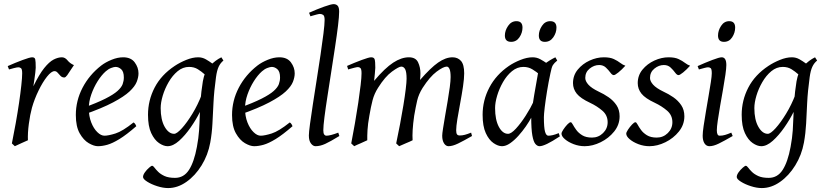

<svg xmlns="http://www.w3.org/2000/svg" viewBox="-20 -703 4065 947"><path d="M344.7 -381.8Q337.4 -372.1 328.6 -357.7Q319.8 -343.3 311.5 -332Q303.2 -320.8 297.4 -320.8Q286.1 -320.8 278.6 -328.6Q271 -336.4 264.4 -344.2Q257.8 -352.1 249 -352.1Q233.4 -352.1 211.9 -325Q190.4 -297.9 170.2 -256.3Q149.9 -214.8 137.7 -171.9Q128.4 -138.2 122.3 -92.5Q116.2 -46.9 117.7 -11.2Q106.9 -6.3 85.4 3.2Q64 12.7 53.2 18.1L38.6 4.4Q48.3 -43.5 57.6 -95.5Q66.9 -147.5 74 -195.8Q81.1 -244.1 85.2 -282.5Q89.4 -320.8 89.4 -341.3Q89.4 -361.8 83.7 -366.5Q78.1 -371.1 70.8 -371.1Q64 -371.1 47.9 -366.9Q31.7 -362.8 24.4 -360.4L18.1 -377Q56.2 -394 91.8 -407.2Q127.4 -420.4 138.7 -420.4Q151.4 -420.4 153.8 -410.4Q156.2 -400.4 156.2 -368.7Q156.2 -362.3 154.1 -344.7Q151.9 -327.1 149.2 -307.9Q146.5 -288.6 144.5 -277.3Q173.3 -336.4 198 -367.2Q222.7 -397.9 244.4 -409.2Q266.1 -420.4 285.2 -420.4Q300.8 -420.4 313 -405.3Q325.2 -390.1 344.7 -381.8Z M663.1 -341.3Q663.1 -321.8 654.3 -299.3Q645.5 -276.9 618.7 -251.7Q591.8 -226.6 537.8 -198Q483.9 -169.4 393.6 -137.7L390.1 -170.9Q459 -195.8 499.5 -216.3Q540 -236.8 559.6 -254.4Q579.1 -272 585 -288.1Q590.8 -304.2 590.8 -320.8Q590.8 -349.6 577.9 -361.3Q564.9 -373 549.8 -373Q542.5 -373 528.6 -367.9Q514.6 -362.8 501.5 -351.1Q480.5 -332.5 461.4 -302.2Q442.4 -272 430.2 -237.1Q418 -202.1 418 -168.9Q418 -129.9 429.9 -99.4Q441.9 -68.8 460 -51.3Q478 -33.7 495.1 -33.7Q514.6 -33.7 549.6 -44.7Q584.5 -55.7 638.7 -99.1Q644 -96.2 647.7 -90.1Q651.4 -84 652.3 -80.6Q603.5 -38.1 569.1 -17.1Q534.7 3.9 509.5 11Q484.4 18.1 462.9 18.1Q443.4 18.1 417.7 3.2Q392.1 -11.7 373 -45.4Q354 -79.1 354 -135.7Q354 -206.5 387.2 -270.3Q420.4 -334 479.5 -379.9Q500.5 -396 530.3 -408.2Q560.1 -420.4 587.4 -420.4Q626 -420.4 644.5 -395.3Q663.1 -370.1 663.1 -341.3Z M1051.8 -377.9Q1039.1 -369.1 1032.5 -356.9Q1025.9 -344.7 1021.5 -335.2Q1017.1 -325.7 1009.3 -325.7Q1001 -325.7 987.8 -337.6Q974.6 -349.6 956.1 -361.3Q937.5 -373 912.6 -373Q881.8 -373 856.2 -351.8Q830.6 -330.6 811.8 -298.1Q793 -265.6 782.7 -231.2Q772.5 -196.8 772.5 -169.9Q772.5 -112.3 792.2 -77.6Q812 -43 838.9 -43Q852.1 -43 877 -70.3Q901.9 -97.7 929 -142.1Q956.1 -186.5 975.1 -236.8L966.3 -151.4Q947.8 -113.8 920.4 -74.5Q893.1 -35.2 863.3 -8.5Q833.5 18.1 806.6 18.1Q787.1 18.1 764.4 2.7Q741.7 -12.7 725.8 -46.6Q710 -80.6 710 -136.7Q710 -208 742.7 -271Q775.4 -334 841.8 -377.9Q866.7 -394.5 898.4 -407.5Q930.2 -420.4 957.5 -420.4Q978 -420.4 995.4 -410.4Q1012.7 -400.4 1026.9 -389.9Q1041 -379.4 1051.8 -377.9ZM1082 -404.3Q1066.9 -392.1 1058.3 -373.5Q1049.8 -355 1045.4 -322.8Q1035.6 -252 1033 -196.3Q1030.3 -140.6 1027.8 -93.5Q1025.4 -46.4 1017.1 0Q1005.9 61.5 974.4 112.5Q942.9 163.6 899.4 194.1Q856 224.6 809.1 224.6Q784.2 224.6 755.4 215.3Q726.6 206.1 706.1 193.1Q685.5 180.2 685.5 169.9Q685.5 159.7 694.8 146.7Q704.1 133.8 715.1 124.3Q726.1 114.7 730 114.7Q735.4 114.7 741.9 123.8Q748.5 132.8 760.3 144.5Q772 156.2 791.7 165.3Q811.5 174.3 843.3 174.3Q886.7 174.3 912.1 135Q937.5 95.7 951.2 21.5Q959.5 -22.9 961.9 -59.6Q964.4 -96.2 965.3 -131.8Q966.3 -167.5 969.2 -208.3Q972.2 -249 980.5 -301.8Q988.3 -349.6 1015.1 -377.7Q1042 -405.8 1071.8 -420.4Z M1433.6 -341.3Q1433.6 -321.8 1424.8 -299.3Q1416 -276.9 1389.2 -251.7Q1362.3 -226.6 1308.3 -198Q1254.4 -169.4 1164.1 -137.7L1160.6 -170.9Q1229.5 -195.8 1270 -216.3Q1310.5 -236.8 1330.1 -254.4Q1349.6 -272 1355.5 -288.1Q1361.3 -304.2 1361.3 -320.8Q1361.3 -349.6 1348.4 -361.3Q1335.4 -373 1320.3 -373Q1313 -373 1299.1 -367.9Q1285.2 -362.8 1272 -351.1Q1251 -332.5 1231.9 -302.2Q1212.9 -272 1200.7 -237.1Q1188.5 -202.1 1188.5 -168.9Q1188.5 -129.9 1200.4 -99.4Q1212.4 -68.8 1230.5 -51.3Q1248.5 -33.7 1265.6 -33.7Q1285.2 -33.7 1320.1 -44.7Q1355 -55.7 1409.2 -99.1Q1414.6 -96.2 1418.2 -90.1Q1421.9 -84 1422.9 -80.6Q1374 -38.1 1339.6 -17.1Q1305.2 3.9 1280 11Q1254.9 18.1 1233.4 18.1Q1213.9 18.1 1188.2 3.2Q1162.6 -11.7 1143.6 -45.4Q1124.5 -79.1 1124.5 -135.7Q1124.5 -206.5 1157.7 -270.3Q1190.9 -334 1250 -379.9Q1271 -396 1300.8 -408.2Q1330.6 -420.4 1357.9 -420.4Q1396.5 -420.4 1415 -395.3Q1433.6 -370.1 1433.6 -341.3Z M1653.8 -32.2Q1609.4 -4.9 1584.2 6.6Q1559.1 18.1 1536.1 18.1Q1523.9 18.1 1513.7 4.6Q1503.4 -8.8 1503.4 -34.7Q1503.4 -49.8 1509 -91.3Q1514.6 -132.8 1523.4 -190.2Q1532.2 -247.6 1542.2 -310.8Q1552.2 -374 1561 -433.1Q1569.8 -492.2 1575.4 -537.8Q1581.1 -583.5 1581.1 -604.5Q1581.1 -625 1573.7 -629.6Q1566.4 -634.3 1558.1 -634.3Q1553.2 -634.3 1541.7 -631.3Q1530.3 -628.4 1520.8 -625.5Q1511.2 -622.6 1511.2 -622.6L1504.4 -640.1Q1542.5 -657.2 1577.9 -669.9Q1613.3 -682.6 1625.5 -682.6Q1638.2 -682.6 1645.5 -674.6Q1652.8 -666.5 1652.8 -645.5Q1652.8 -622.6 1647.2 -576.4Q1641.6 -530.3 1632.6 -471.2Q1623.5 -412.1 1613.8 -348.9Q1604 -285.6 1595 -227.5Q1585.9 -169.4 1580.3 -125.2Q1574.7 -81.1 1574.7 -60.5Q1574.7 -45.4 1579.1 -39.6Q1583.5 -33.7 1590.3 -33.7Q1608.9 -33.7 1648.4 -48.8Z M2308.1 -32.2Q2266.6 -8.3 2239.3 4.9Q2211.9 18.1 2192.4 18.1Q2179.2 18.1 2170.2 4.2Q2161.1 -9.8 2161.1 -33.7Q2161.1 -43.5 2165.3 -70.1Q2169.4 -96.7 2175.5 -132.1Q2181.6 -167.5 2188 -204.6Q2194.3 -241.7 2198.5 -273.2Q2202.6 -304.7 2202.6 -322.8Q2202.6 -350.1 2197.3 -362.3Q2191.9 -374.5 2183.6 -374.5Q2167 -374.5 2133.5 -349.6Q2100.1 -324.7 2064.5 -269.5Q2044.9 -238.3 2037.6 -206.8Q2030.3 -175.3 2022.9 -132.3Q2017.1 -91.8 2015.4 -62.3Q2013.7 -32.7 2015.1 -11.2Q2002.9 -4.9 1981.7 3.7Q1960.4 12.2 1948.7 18.1L1934.1 4.4Q1943.8 -41.5 1953.1 -90.3Q1962.4 -139.2 1969.7 -184.1Q1977.1 -229 1981.2 -263.4Q1985.4 -297.9 1985.4 -314.5Q1985.4 -348.1 1978.5 -361.3Q1971.7 -374.5 1959 -374.5Q1947.3 -374.5 1913.3 -349.9Q1879.4 -325.2 1844.7 -270Q1826.2 -241.2 1817.6 -208.5Q1809.1 -175.8 1801.8 -132.3Q1794.4 -91.8 1792.7 -62Q1791 -32.2 1791.5 -11.2Q1779.3 -4.9 1758.8 3.7Q1738.3 12.2 1727.1 18.1L1712.4 4.4Q1721.7 -43 1730.7 -95.2Q1739.7 -147.5 1747.1 -196.5Q1754.4 -245.6 1758.8 -283.7Q1763.2 -321.8 1763.2 -341.3Q1763.2 -361.8 1758.1 -366.9Q1752.9 -372.1 1745.6 -372.1Q1740.2 -372.1 1728.5 -369.1Q1716.8 -366.2 1707 -363.3Q1697.3 -360.4 1697.3 -360.4L1691.9 -377.9Q1730 -394.5 1764.9 -407.5Q1799.8 -420.4 1810.5 -420.4Q1824.7 -420.4 1827.9 -410.4Q1831.1 -400.4 1831.1 -368.7Q1831.1 -359.4 1828.9 -340.1Q1826.7 -320.8 1825.2 -304.2Q1878.9 -367.7 1919.4 -394Q1960 -420.4 1996.6 -420.4Q2030.3 -420.4 2042 -395.8Q2053.7 -371.1 2053.7 -341.3Q2053.7 -333 2053.2 -325.7Q2052.7 -318.4 2051.8 -308.6Q2104 -368.7 2141.1 -394.5Q2178.2 -420.4 2211.9 -420.4Q2237.8 -420.4 2253.7 -402.6Q2269.5 -384.8 2269.5 -341.3Q2269.5 -315.9 2263.7 -276.4Q2257.8 -236.8 2249.8 -194.1Q2241.7 -151.4 2235.8 -115.2Q2230 -79.1 2230 -60.5Q2230 -45.4 2234.4 -40Q2238.8 -34.7 2246.6 -34.7Q2259.8 -34.7 2272.7 -38.1Q2285.6 -41.5 2303.7 -48.8Z M2741.2 -30.3Q2702.6 -4.9 2678.5 6.6Q2654.3 18.1 2641.1 18.1Q2630.4 18.1 2620.8 7.1Q2611.3 -3.9 2605.7 -34.9Q2600.1 -65.9 2600.1 -126Q2600.1 -139.2 2604.5 -169.4Q2608.9 -199.7 2615 -235.6Q2621.1 -271.5 2626.7 -302Q2632.3 -332.5 2634.3 -345.7Q2638.7 -366.2 2664.1 -386Q2689.5 -405.8 2719.2 -420.4L2728.5 -404.3Q2713.4 -392.1 2707 -381.8Q2700.7 -371.6 2694.8 -341.3Q2685.5 -298.3 2678.2 -253.4Q2670.9 -208.5 2666.7 -173.3Q2662.6 -138.2 2662.6 -125Q2662.6 -73.7 2668.2 -53.7Q2673.8 -33.7 2684.6 -33.7Q2693.4 -33.7 2705.8 -36.4Q2718.3 -39.1 2735.8 -46.4ZM2701.2 -379.9Q2688.5 -371.1 2683.1 -357.9Q2677.7 -344.7 2674.1 -334.2Q2670.4 -323.7 2662.6 -323.7Q2654.8 -323.7 2640.4 -336.2Q2626 -348.6 2606.2 -360.8Q2586.4 -373 2561.5 -373Q2530.8 -373 2505.1 -351.8Q2479.5 -330.6 2460.9 -298.1Q2442.4 -265.6 2432.1 -231.2Q2421.9 -196.8 2421.9 -169.9Q2421.9 -112.3 2440.4 -77.6Q2459 -43 2485.8 -43Q2501 -43 2524.7 -68.6Q2548.3 -94.2 2572.5 -131.8Q2596.7 -169.4 2613.3 -205.1L2601.6 -125Q2590.8 -104.5 2574 -80.1Q2557.1 -55.7 2536.9 -33.2Q2516.6 -10.7 2495.8 3.7Q2475.1 18.1 2456.1 18.1Q2436.5 18.1 2414.1 2.7Q2391.6 -12.7 2376 -46.6Q2360.4 -80.6 2360.4 -136.7Q2360.4 -208 2393.6 -271.2Q2426.8 -334.5 2490.2 -377.9Q2514.6 -394.5 2547.1 -407.5Q2579.6 -420.4 2606.9 -420.4Q2627.4 -420.4 2644.8 -410.9Q2662.1 -401.4 2676.3 -391.4Q2690.4 -381.3 2701.2 -379.9ZM2724.6 -566.9Q2724.6 -541.5 2709 -519Q2693.4 -496.6 2667.5 -496.6Q2637.7 -496.6 2637.7 -527.8Q2637.7 -552.2 2653.1 -575.4Q2668.5 -598.6 2693.8 -598.6Q2724.6 -598.6 2724.6 -566.9ZM2557.1 -566.9Q2557.1 -541.5 2542 -519Q2526.9 -496.6 2501 -496.6Q2470.2 -496.6 2470.2 -527.8Q2470.2 -552.2 2486.1 -575.4Q2502 -598.6 2527.3 -598.6Q2557.1 -598.6 2557.1 -566.9Z M3064.5 -378.9Q3046.4 -358.9 3030 -345.7Q3013.7 -332.5 3007.3 -332.5Q2999.5 -332.5 2990.5 -345Q2981.4 -357.4 2968.3 -369.9Q2955.1 -382.3 2935.1 -382.3Q2910.2 -382.3 2888.4 -364.7Q2866.7 -347.2 2866.7 -318.4Q2866.7 -302.7 2882.1 -285.4Q2897.5 -268.1 2933.1 -251Q2958 -239.7 2981.7 -223.4Q3005.4 -207 3020.8 -184.1Q3036.1 -161.1 3036.1 -129.4Q3036.1 -87.9 3009.3 -54.4Q2982.4 -21 2942.6 -1.5Q2902.8 18.1 2863.8 18.1Q2835.9 18.1 2809.6 8.1Q2783.2 -2 2766.4 -16.4Q2749.5 -30.8 2749.5 -43.9Q2749.5 -50.3 2758.3 -63.7Q2767.1 -77.1 2777.8 -88.6Q2788.6 -100.1 2794.9 -100.1Q2799.3 -100.1 2805.4 -88.6Q2811.5 -77.1 2822.3 -62.3Q2833 -47.4 2851.6 -35.9Q2870.1 -24.4 2899.9 -24.4Q2931.6 -24.4 2954.3 -46.6Q2977.1 -68.8 2977.1 -100.1Q2977.1 -134.8 2950.9 -157.2Q2924.8 -179.7 2890.6 -195.8Q2843.3 -217.8 2824.7 -241Q2806.2 -264.2 2806.2 -293Q2806.2 -331.1 2829.6 -359.6Q2853 -388.2 2888.2 -404.3Q2923.3 -420.4 2958.5 -420.4Q2989.3 -420.4 3007.8 -411.6Q3026.4 -402.8 3039.3 -392.8Q3052.2 -382.8 3064.5 -378.9Z M3383.8 -378.9Q3365.7 -358.9 3349.4 -345.7Q3333 -332.5 3326.7 -332.5Q3318.8 -332.5 3309.8 -345Q3300.8 -357.4 3287.6 -369.9Q3274.4 -382.3 3254.4 -382.3Q3229.5 -382.3 3207.8 -364.7Q3186 -347.2 3186 -318.4Q3186 -302.7 3201.4 -285.4Q3216.8 -268.1 3252.4 -251Q3277.3 -239.7 3301 -223.4Q3324.7 -207 3340.1 -184.1Q3355.5 -161.1 3355.5 -129.4Q3355.5 -87.9 3328.6 -54.4Q3301.8 -21 3262 -1.5Q3222.2 18.1 3183.1 18.1Q3155.3 18.1 3128.9 8.1Q3102.5 -2 3085.7 -16.4Q3068.8 -30.8 3068.8 -43.9Q3068.8 -50.3 3077.6 -63.7Q3086.4 -77.1 3097.2 -88.6Q3107.9 -100.1 3114.3 -100.1Q3118.7 -100.1 3124.8 -88.6Q3130.9 -77.1 3141.6 -62.3Q3152.3 -47.4 3170.9 -35.9Q3189.5 -24.4 3219.2 -24.4Q3251 -24.4 3273.7 -46.6Q3296.4 -68.8 3296.4 -100.1Q3296.4 -134.8 3270.3 -157.2Q3244.1 -179.7 3210 -195.8Q3162.6 -217.8 3144 -241Q3125.5 -264.2 3125.5 -293Q3125.5 -331.1 3148.9 -359.6Q3172.4 -388.2 3207.5 -404.3Q3242.7 -420.4 3277.8 -420.4Q3308.6 -420.4 3327.1 -411.6Q3345.7 -402.8 3358.6 -392.8Q3371.6 -382.8 3383.8 -378.9Z M3606 -566.9Q3606 -541.5 3591.3 -519Q3576.7 -496.6 3550.8 -496.6Q3521.5 -496.6 3521.5 -527.8Q3521.5 -552.2 3536.6 -575.4Q3551.8 -598.6 3576.7 -598.6Q3606 -598.6 3606 -566.9ZM3593.8 -32.2Q3551.8 -7.8 3525.4 5.1Q3499 18.1 3479 18.1Q3463.9 18.1 3454.8 4.2Q3445.8 -9.8 3445.8 -33.7Q3445.8 -49.8 3450.4 -81.5Q3455.1 -113.3 3461.7 -152.3Q3468.3 -191.4 3474.9 -229.7Q3481.4 -268.1 3486.1 -298.1Q3490.7 -328.1 3490.7 -341.3Q3490.7 -361.8 3485.6 -366.5Q3480.5 -371.1 3472.2 -371.1Q3467.3 -371.1 3456.5 -368.4Q3445.8 -365.7 3436.5 -363Q3427.2 -360.4 3427.2 -360.4L3420.9 -377Q3458.5 -394 3493.2 -407.2Q3527.8 -420.4 3539.6 -420.4Q3562.5 -420.4 3562.5 -382.3Q3562.5 -366.7 3557.9 -334.2Q3553.2 -301.8 3546.1 -261.7Q3539.1 -221.7 3532 -181.4Q3524.9 -141.1 3520.3 -108.6Q3515.6 -76.2 3515.6 -60.5Q3515.6 -33.7 3529.3 -33.7Q3543 -33.7 3555.9 -37.4Q3568.8 -41 3586.9 -48.8Z M3980 -377.9Q3967.3 -369.1 3960.7 -356.9Q3954.1 -344.7 3949.7 -335.2Q3945.3 -325.7 3937.5 -325.7Q3929.2 -325.7 3916 -337.6Q3902.8 -349.6 3884.3 -361.3Q3865.7 -373 3840.8 -373Q3810.1 -373 3784.4 -351.8Q3758.8 -330.6 3740 -298.1Q3721.2 -265.6 3710.9 -231.2Q3700.7 -196.8 3700.7 -169.9Q3700.7 -112.3 3720.5 -77.6Q3740.2 -43 3767.1 -43Q3780.3 -43 3805.2 -70.3Q3830.1 -97.7 3857.2 -142.1Q3884.3 -186.5 3903.3 -236.8L3894.5 -151.4Q3876 -113.8 3848.6 -74.5Q3821.3 -35.2 3791.5 -8.5Q3761.7 18.1 3734.9 18.1Q3715.3 18.1 3692.6 2.7Q3669.9 -12.7 3654.1 -46.6Q3638.2 -80.6 3638.2 -136.7Q3638.2 -208 3670.9 -271Q3703.6 -334 3770 -377.9Q3794.9 -394.5 3826.7 -407.5Q3858.4 -420.4 3885.7 -420.4Q3906.2 -420.4 3923.6 -410.4Q3940.9 -400.4 3955.1 -389.9Q3969.2 -379.4 3980 -377.9ZM4010.3 -404.3Q3995.1 -392.1 3986.6 -373.5Q3978 -355 3973.6 -322.8Q3963.9 -252 3961.2 -196.3Q3958.5 -140.6 3956.1 -93.5Q3953.6 -46.4 3945.3 0Q3934.1 61.5 3902.6 112.5Q3871.1 163.6 3827.6 194.1Q3784.2 224.6 3737.3 224.6Q3712.4 224.6 3683.6 215.3Q3654.8 206.1 3634.3 193.1Q3613.8 180.2 3613.8 169.9Q3613.8 159.7 3623 146.7Q3632.3 133.8 3643.3 124.3Q3654.3 114.7 3658.2 114.7Q3663.6 114.7 3670.2 123.8Q3676.8 132.8 3688.5 144.5Q3700.2 156.2 3720 165.3Q3739.7 174.3 3771.5 174.3Q3814.9 174.3 3840.3 135Q3865.7 95.7 3879.4 21.5Q3887.7 -22.9 3890.1 -59.6Q3892.6 -96.2 3893.6 -131.8Q3894.5 -167.5 3897.5 -208.3Q3900.4 -249 3908.7 -301.8Q3916.5 -349.6 3943.4 -377.7Q3970.2 -405.8 4000 -420.4Z"/></svg>

Font: Dai Banna SIL Light
Style: Italic
Weight: 300
Italic angle: -11°
Designer: Victor Gaultney
Foundry: SIL International
Version: Version 4.000